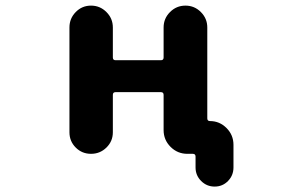

<svg xmlns="http://www.w3.org/2000/svg" viewBox="-20 -568 1040 687"><path d="M679.7 31.2V-7.8Q679.7 -17.6 669.9 -17.6H650.4Q615.2 -17.6 590.3 -42.5Q565.4 -67.4 565.4 -102.5V-228.5Q565.4 -238.3 555.7 -238.3H393.6Q383.8 -238.3 383.8 -228.5V-94.7Q383.8 -62.5 360.8 -40Q337.9 -17.6 305.7 -17.6Q273.4 -17.6 251 -40Q228.5 -62.5 228.5 -94.7V-469.7Q228.5 -502 251 -524.9Q273.4 -547.9 305.7 -547.9Q337.9 -547.9 360.8 -524.9Q383.8 -502 383.8 -469.7V-362.3Q383.8 -352.5 393.6 -352.5H555.7Q565.4 -352.5 565.4 -362.3V-469.7Q565.4 -502 588.4 -524.9Q611.3 -547.9 643.6 -547.9Q675.8 -547.9 698.7 -524.9Q721.7 -502 721.7 -469.7V-144.5Q721.7 -134.8 731.4 -134.8Q765.6 -134.8 790.5 -109.9Q815.4 -85 815.4 -49.8V31.2Q815.4 59.6 795.9 79.6Q776.4 99.6 748 99.6Q719.7 99.6 699.7 79.6Q679.7 59.6 679.7 31.2Z"/></svg>

Font: Rounded-X Mgen+ 1mn bold
Style: Bold
Weight: 700
Designer: [Source Han Sans]
Ryoko NISHIZUKA  (kana & ideographs); Paul D. Hunt (Latin, Greek & Cyrillic); Wenlong ZHANG  (bopomofo
Version: Version 1.059.20150602